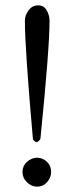

<svg xmlns="http://www.w3.org/2000/svg" viewBox="-20 -686 275 717"><path d="M122 -666Q144 -666 154 -648Q165 -629 165 -609Q165 -557 156.5 -447Q148 -337 131 -168Q125 -156 115 -155Q106 -160 103 -166Q73 -504 73 -609Q73 -629 87 -648Q101 -666 122 -666ZM64 -44Q64 -66 80 -81Q98 -97 118 -97Q140 -97 156 -81Q171 -66 171 -44Q171 -23 156 -6Q141 11 118 11Q97 11 80 -6Q64 -22 64 -44Z"/></svg>

Font: Amiri
Style: Regular
Weight: 400
Designer: Khaled Hosny
Version: Version 0.114